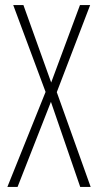

<svg xmlns="http://www.w3.org/2000/svg" viewBox="-20 -734 385 754"><path d="M336 0H295L180 -334L49 0H9L159 -373L32 -714H72L181 -410L294 -714H334L203 -372Z"/></svg>

Font: Noto Sans Gujarati UI ExtraCondensed ExtraLight
Style: Regular
Weight: 200
Width: 2
Designer: Jelle Bosma - Monotype Design Team, Universal Thirst
Foundry: Monotype Imaging Inc.
Version: Version 2.106; ttfautohint (v1.8.4.7-5d5b)